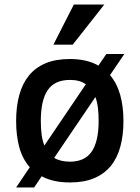

<svg xmlns="http://www.w3.org/2000/svg" viewBox="-20 -786 613 843"><path d="M50.8 37.1 110.8 -51.8Q79.1 -87.4 64.9 -138.7Q50.8 -189.9 50.8 -254.9Q50.8 -317.9 64.5 -368.2Q78.1 -418.5 106.7 -453.9Q135.3 -489.3 179.9 -508.1Q224.6 -526.9 287.1 -526.9Q361.8 -526.9 412.1 -498L446.8 -548.8H525.9L462.9 -456.1Q493.2 -420.9 507.6 -369.9Q522 -318.8 522 -254.9Q522 -192.4 508.5 -142.6Q495.1 -92.8 466.6 -57.6Q438 -22.5 393.6 -3.7Q349.1 15.1 287.1 15.1Q212.4 15.1 163.1 -12.2L129.9 37.1ZM159.2 -254.9Q159.2 -221.7 162.8 -194.8Q166.5 -168 174.8 -147L356.9 -416Q343.3 -425.8 326.2 -430.4Q309.1 -435.1 287.1 -435.1Q220.2 -435.1 189.7 -390.6Q159.2 -346.2 159.2 -254.9ZM413.1 -254.9Q413.1 -286.6 409.9 -312.7Q406.7 -338.9 398.9 -359.9L217.8 -92.8Q245.6 -76.2 287.1 -76.2Q353 -76.2 383.1 -121.1Q413.1 -166 413.1 -254.9ZM299.3 -589.8H214.4L304.2 -766.1H438Z"/></svg>

Font: Clear Sans Medium
Style: Regular
Weight: 500
Foundry: Intel Corporation
Version: Version 1.00